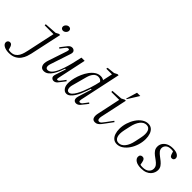

<svg xmlns="http://www.w3.org/2000/svg" viewBox="-1 -1741 2913 2913"><g transform="rotate(45 1455.5 -285.0)"><path d="M400 -630Q381 -630 368 -642Q355 -654 355 -673Q355 -699 376 -719.5Q397 -740 423 -740Q443 -740 455.5 -728Q468 -716 468 -697Q468 -671 447 -650.5Q426 -630 400 -630ZM58 190Q-6 190 -47.5 167Q-89 144 -89 108Q-89 88 -76 74Q-63 60 -42 60Q-22 60 -11 71.5Q0 83 6.5 98.5Q13 114 16 128L23 155Q28 157 39.5 159Q51 161 66 161Q116 161 147.5 140Q179 119 197 86.5Q215 54 224.5 19.5Q234 -15 240 -43L336 -492H147V-516L344 -529L393 -554H417L307 -43Q301 -15 287.5 24Q274 63 247 101Q220 139 174 164.5Q128 190 58 190Z M626 10Q576 10 557.5 -33Q539 -76 563 -147L666 -456Q670 -468 670.5 -483Q671 -498 651 -498Q632 -498 618 -481Q604 -464 581 -434L555 -399L538 -412L561 -443Q593 -487 620.5 -518.5Q648 -550 683 -550Q711 -550 729.5 -529Q748 -508 733 -463L625 -136Q611 -93 619.5 -68Q628 -43 659 -43Q700 -43 738 -91.5Q776 -140 813 -249Q850 -358 888 -540H957L860 -84Q857 -70 856.5 -56Q856 -42 872 -42Q888 -42 903 -59Q918 -76 940 -106L966 -141L983 -128L960 -97Q928 -54 901 -22Q874 10 839 10Q812 10 794 -11Q776 -32 791 -77L847 -247H832Q819 -208 800.5 -163.5Q782 -119 757 -79.5Q732 -40 699.5 -15Q667 10 626 10Z M1110 10Q1070 10 1042 -30Q1014 -70 1018 -144Q1020 -187 1033.5 -240.5Q1047 -294 1070.5 -348Q1094 -402 1127.5 -448Q1161 -494 1203 -522Q1245 -550 1294 -550Q1319 -550 1336.5 -543.5Q1354 -537 1361 -530L1395 -688H1273L1278 -712L1403 -725L1452 -750H1476L1334 -84Q1332 -73 1333 -57.5Q1334 -42 1353 -42Q1373 -42 1387.5 -59Q1402 -76 1424 -106L1451 -142L1468 -129L1444 -97Q1412 -54 1383.5 -22Q1355 10 1318 10Q1301 10 1285.5 0.5Q1270 -9 1265 -32.5Q1260 -56 1273 -97L1339 -307H1324L1306 -253Q1291 -208 1271 -161.5Q1251 -115 1226 -76Q1201 -37 1172 -13.5Q1143 10 1110 10ZM1126 -30Q1151 -30 1175.5 -54Q1200 -78 1222.5 -118Q1245 -158 1265 -206.5Q1285 -255 1301.5 -305.5Q1318 -356 1330 -401Q1342 -446 1348 -477Q1343 -490 1324.5 -503.5Q1306 -517 1277 -517Q1231 -517 1199.5 -480.5Q1168 -444 1151 -381L1087 -144Q1074 -96 1084.5 -63Q1095 -30 1126 -30Z M1725 10Q1682 10 1668 -24.5Q1654 -59 1666 -115L1746 -492H1577V-516L1754 -529L1803 -554H1827L1734 -119Q1727 -88 1733.5 -65Q1740 -42 1764 -42Q1784 -42 1799.5 -59Q1815 -76 1837 -106L1918 -215L1935 -203L1857 -97Q1836 -68 1816.5 -43.5Q1797 -19 1775.5 -4.5Q1754 10 1725 10ZM1807 -580 1861 -760H1931L1819 -580Z M2194 10Q2148 10 2117.5 -16Q2087 -42 2072.5 -86Q2058 -130 2058 -183Q2058 -249 2078.5 -314Q2099 -379 2134.5 -432.5Q2170 -486 2217 -518Q2264 -550 2316 -550Q2362 -550 2392 -524.5Q2422 -499 2437 -455Q2452 -411 2452 -357Q2452 -290 2431.5 -224.5Q2411 -159 2375 -106Q2339 -53 2292.5 -21.5Q2246 10 2194 10ZM2202 -22Q2258 -22 2300.5 -74.5Q2343 -127 2362 -220L2383 -320Q2403 -413 2383.5 -465.5Q2364 -518 2308 -518Q2253 -518 2211 -465.5Q2169 -413 2149 -320L2127 -220Q2107 -127 2127 -74.5Q2147 -22 2202 -22Z M2713 10Q2639 10 2598 -17Q2557 -44 2557 -84Q2557 -109 2571 -121.5Q2585 -134 2605 -134Q2627 -134 2638 -123Q2649 -112 2654.5 -96.5Q2660 -81 2662 -68L2670 -25Q2682 -19 2718 -19Q2788 -19 2822.5 -50.5Q2857 -82 2857 -125Q2857 -161 2836.5 -187Q2816 -213 2786.5 -234Q2757 -255 2727 -278Q2697 -301 2676.5 -330Q2656 -359 2656 -400Q2656 -441 2678 -475Q2700 -509 2742 -529.5Q2784 -550 2845 -550Q2911 -550 2946 -527Q2981 -504 2981 -472Q2981 -453 2969.5 -440.5Q2958 -428 2938 -428Q2913 -428 2902 -448Q2891 -468 2885 -490L2878 -515Q2874 -517 2863 -519Q2852 -521 2835 -521Q2774 -521 2745.5 -493Q2717 -465 2717 -430Q2717 -398 2737.5 -372.5Q2758 -347 2788 -325Q2818 -303 2847.5 -279Q2877 -255 2897.5 -225.5Q2918 -196 2918 -156Q2918 -131 2907.5 -102Q2897 -73 2873.5 -47.5Q2850 -22 2810.5 -6Q2771 10 2713 10Z"/></g></svg>

Font: Xanh Mono
Style: Italic
Weight: 400
Italic angle: -12°
Monospace: yes
Designer: Lam Bao, Duy Dao
Foundry: Yellow Type Foundry
Version: Version 3.101; ttfautohint (v1.8.3)